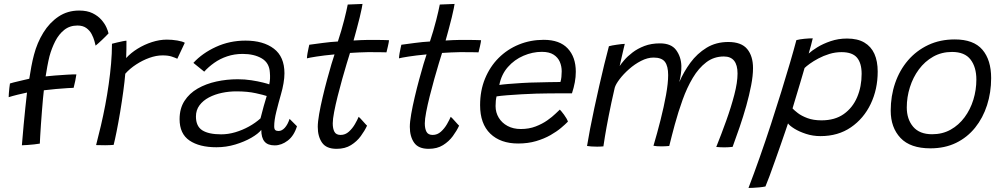

<svg xmlns="http://www.w3.org/2000/svg" viewBox="-20 -736 5088 974"><path d="M91 1Q91.5 -2.5 93.8 -31.5Q96 -60.5 100 -102.8Q104 -145 108.5 -189Q113 -233 117 -266.5Q97 -262.5 69 -255.5Q41 -248.5 24 -243Q24 -250.5 25 -263.5Q26 -276.5 27.5 -290.2Q29 -304 30.5 -312.5Q36 -314.5 49.8 -318Q63.5 -321.5 79.8 -325.2Q96 -329 109.5 -332.2Q123 -335.5 128.5 -336.5Q133 -366.5 139 -398.5Q145 -430.5 152.5 -458.5Q168.5 -519.5 199.8 -570.2Q231 -621 276.8 -651.8Q322.5 -682.5 381.5 -682.5Q422 -682.5 449.5 -669Q477 -655.5 494.2 -635.8Q511.5 -616 520 -596.8Q528.5 -577.5 530.5 -566.5Q524.5 -560 515.5 -551Q506.5 -542 496.8 -532.8Q487 -523.5 478.5 -516Q470 -508.5 465 -504.5Q463.5 -511.5 459 -528Q454.5 -544.5 445 -562.8Q435.5 -581 418 -593.8Q400.5 -606.5 373 -606.5Q334 -606.5 306.2 -584.5Q278.5 -562.5 260.2 -526.8Q242 -491 231 -450.5Q225.5 -428.5 220 -399Q214.5 -369.5 211.5 -348.5Q229 -350.5 259.8 -353Q290.5 -355.5 321 -357.2Q351.5 -359 367.5 -358.5Q366 -345.5 361.8 -326Q357.5 -306.5 353.5 -290.5Q349 -290.5 323 -289Q297 -287.5 263.8 -284.5Q230.5 -281.5 202.5 -278Q200.5 -263 198 -235Q195.5 -207 192.8 -173.2Q190 -139.5 187.8 -106.2Q185.5 -73 184 -46.8Q182.5 -20.5 182 -7.5Q170 -5.5 153 -3.5Q136 -1.5 119.2 -0.5Q102.5 0.5 91 1Z M620 -441.5Q643.5 -467.5 677.8 -488.8Q712 -510 750.8 -522.5Q789.5 -535 826.5 -535Q853 -535 879.5 -530.5Q906 -526 917.5 -519L879.5 -438Q869 -443 851.2 -449Q833.5 -455 804.5 -455Q772.5 -455 737.8 -442.5Q703 -430 670.8 -409Q638.5 -388 615.5 -362Q612.5 -325 605.5 -273.2Q598.5 -221.5 589.5 -167.5Q580.5 -113.5 571.5 -68.8Q562.5 -24 556.5 -1Q539.5 0.5 513.5 0.8Q487.5 1 467.5 0Q480 -48 492 -99.2Q504 -150.5 514 -203.2Q524 -256 531.5 -309Q539 -362 543.5 -413.5Q548 -465 548 -514Q559 -517 574 -520.5Q589 -524 602.5 -526.8Q616 -529.5 621.5 -529.5Q621.5 -511 621.2 -484Q621 -457 620 -441.5Z M1078 11Q991.5 11 941.2 -23.2Q891 -57.5 891 -131.5Q891 -185.5 915.8 -224Q940.5 -262.5 982.8 -286.8Q1025 -311 1077.8 -322.5Q1130.5 -334 1186 -334Q1221.5 -334 1255.5 -328.8Q1289.5 -323.5 1314.2 -317.2Q1339 -311 1346 -308Q1349 -322.5 1349.8 -336.8Q1350.5 -351 1349 -368Q1346.5 -417 1307.8 -439.8Q1269 -462.5 1211 -462.5Q1169 -462.5 1132.5 -450.2Q1096 -438 1066.8 -417.2Q1037.5 -396.5 1016 -372.5L961 -417Q1006.5 -466.5 1075.8 -498.2Q1145 -530 1225.5 -530Q1315.5 -530 1369.2 -489.2Q1423 -448.5 1423 -364Q1423 -341 1418.2 -313.2Q1413.5 -285.5 1405 -256.5Q1392.5 -213 1381.8 -169.8Q1371 -126.5 1371 -95.5Q1371 -80.5 1376.8 -76Q1382.5 -71.5 1393 -71.5Q1410 -71.5 1424.8 -87.8Q1439.5 -104 1449 -133L1486.5 -95.5Q1471.5 -47 1439.8 -22.8Q1408 1.5 1373.5 1.5Q1338 1.5 1321.8 -18Q1305.5 -37.5 1305.5 -77Q1290 -57.5 1255 -37.2Q1220 -17 1173.8 -3Q1127.5 11 1078 11ZM1102 -54.5Q1137.5 -54.5 1173.8 -65.2Q1210 -76 1243 -94.2Q1276 -112.5 1301.5 -135.5Q1310.5 -171.5 1318 -198.2Q1325.5 -225 1333 -249Q1319 -254 1277.5 -263.2Q1236 -272.5 1178.5 -272.5Q1142 -272.5 1106 -265Q1070 -257.5 1040 -241.8Q1010 -226 992 -201.8Q974 -177.5 974 -145Q974 -95.5 1006.2 -75Q1038.5 -54.5 1102 -54.5Z M1842 -98.5Q1830 -72.5 1810.2 -45.5Q1790.5 -18.5 1760.5 0.2Q1730.5 19 1687.5 19Q1635.5 19 1613.8 -12.2Q1592 -43.5 1592 -92.5Q1592 -117.5 1599 -157.5Q1606 -197.5 1616.8 -243.2Q1627.5 -289 1639.5 -333Q1651.5 -377 1661.5 -411Q1671.5 -445 1677 -460Q1623 -455 1585 -449Q1547 -443 1537 -440Q1537.5 -452 1540 -466Q1542.5 -480 1545.2 -492Q1548 -504 1549 -509Q1578 -513 1617.8 -518.2Q1657.5 -523.5 1694 -525.5Q1702.5 -551 1710.8 -579.2Q1719 -607.5 1726 -634.5Q1732 -657 1736.5 -677.8Q1741 -698.5 1744 -713L1819 -716Q1819 -712 1815 -693.2Q1811 -674.5 1804.8 -647.8Q1798.5 -621 1790.5 -592.5Q1786.5 -577.5 1782.2 -561.8Q1778 -546 1773.5 -530.5Q1788.5 -531.5 1810.5 -532.5Q1832.5 -533.5 1846.5 -533.5Q1871 -534 1894 -533.5Q1917 -533 1933.5 -532.8Q1950 -532.5 1953.5 -532Q1952.5 -521.5 1948 -501.8Q1943.5 -482 1940.5 -470.5Q1935.5 -470.5 1906 -471.2Q1876.5 -472 1847 -471.5Q1826 -471 1801 -470Q1776 -469 1755.5 -467.5Q1749.5 -449 1739 -414Q1728.5 -379 1716.2 -335.5Q1704 -292 1693 -248.2Q1682 -204.5 1675 -167.8Q1668 -131 1668 -110.5Q1668 -83.5 1676.5 -67.5Q1685 -51.5 1708 -51.5Q1731.5 -51.5 1749.8 -68Q1768 -84.5 1780.5 -106.2Q1793 -128 1799.5 -143.5Q1802 -142 1808 -135.5Q1814 -129 1821.2 -121Q1828.5 -113 1834.2 -106.5Q1840 -100 1842 -98.5Z M2309 -98.5Q2297 -72.5 2277.2 -45.5Q2257.5 -18.5 2227.5 0.2Q2197.5 19 2154.5 19Q2102.5 19 2080.8 -12.2Q2059 -43.5 2059 -92.5Q2059 -117.5 2066 -157.5Q2073 -197.5 2083.8 -243.2Q2094.5 -289 2106.5 -333Q2118.5 -377 2128.5 -411Q2138.5 -445 2144 -460Q2090 -455 2052 -449Q2014 -443 2004 -440Q2004.5 -452 2007 -466Q2009.5 -480 2012.2 -492Q2015 -504 2016 -509Q2045 -513 2084.8 -518.2Q2124.5 -523.5 2161 -525.5Q2169.5 -551 2177.8 -579.2Q2186 -607.5 2193 -634.5Q2199 -657 2203.5 -677.8Q2208 -698.5 2211 -713L2286 -716Q2286 -712 2282 -693.2Q2278 -674.5 2271.8 -647.8Q2265.5 -621 2257.5 -592.5Q2253.5 -577.5 2249.2 -561.8Q2245 -546 2240.5 -530.5Q2255.5 -531.5 2277.5 -532.5Q2299.5 -533.5 2313.5 -533.5Q2338 -534 2361 -533.5Q2384 -533 2400.5 -532.8Q2417 -532.5 2420.5 -532Q2419.5 -521.5 2415 -501.8Q2410.5 -482 2407.5 -470.5Q2402.5 -470.5 2373 -471.2Q2343.5 -472 2314 -471.5Q2293 -471 2268 -470Q2243 -469 2222.5 -467.5Q2216.5 -449 2206 -414Q2195.5 -379 2183.2 -335.5Q2171 -292 2160 -248.2Q2149 -204.5 2142 -167.8Q2135 -131 2135 -110.5Q2135 -83.5 2143.5 -67.5Q2152 -51.5 2175 -51.5Q2198.5 -51.5 2216.8 -68Q2235 -84.5 2247.5 -106.2Q2260 -128 2266.5 -143.5Q2269 -142 2275 -135.5Q2281 -129 2288.2 -121Q2295.5 -113 2301.2 -106.5Q2307 -100 2309 -98.5Z M2861 -119Q2848.5 -106 2826.2 -87.2Q2804 -68.5 2772.5 -50.5Q2741 -32.5 2699.8 -20.2Q2658.5 -8 2608.5 -8Q2519 -8 2467.2 -58Q2415.5 -108 2415.5 -202.5Q2415.5 -276.5 2440.5 -337.2Q2465.5 -398 2509.5 -442Q2553.5 -486 2612.2 -510Q2671 -534 2738.5 -534Q2819 -534 2860 -490.2Q2901 -446.5 2901 -372Q2901 -345.5 2896 -318.5Q2891 -291.5 2881.5 -262.5Q2877 -262.5 2857.2 -262.5Q2837.5 -262.5 2809.8 -262.5Q2782 -262.5 2752.8 -262Q2723.5 -261.5 2700 -261Q2666.5 -260 2627 -257.8Q2587.5 -255.5 2552.8 -252.8Q2518 -250 2499 -247Q2494 -227.5 2494 -198Q2494 -165.5 2510 -139Q2526 -112.5 2554.8 -97Q2583.5 -81.5 2622 -81.5Q2663.5 -81.5 2697.2 -94.5Q2731 -107.5 2756.5 -125.5Q2782 -143.5 2798 -159.2Q2814 -175 2820 -180Q2822.5 -177.5 2828.5 -170.5Q2834.5 -163.5 2841.2 -154.2Q2848 -145 2853.5 -135.5Q2859 -126 2861 -119ZM2513 -305Q2528 -307.5 2558.2 -310Q2588.5 -312.5 2628.5 -315Q2668.5 -317.5 2712 -318Q2738 -319 2762.2 -319.2Q2786.5 -319.5 2803.5 -319.8Q2820.5 -320 2823 -320Q2826.5 -331 2828 -345.8Q2829.5 -360.5 2829.5 -374.5Q2829.5 -400 2819.8 -422.5Q2810 -445 2788 -459Q2766 -473 2728.5 -473Q2681.5 -473 2635.5 -453.2Q2589.5 -433.5 2556.5 -396Q2523.5 -358.5 2513 -305Z M2958 4.5Q2964 -33 2973.5 -82.5Q2983 -132 2995 -187.8Q3007 -243.5 3019.8 -300Q3032.5 -356.5 3045.2 -408.2Q3058 -460 3069 -501.5Q3075.5 -503.5 3086.2 -505.5Q3097 -507.5 3109.2 -509.2Q3121.5 -511 3132.2 -512.2Q3143 -513.5 3149.5 -513.5Q3147.5 -506 3143.8 -489.8Q3140 -473.5 3135.8 -455.2Q3131.5 -437 3128.2 -422Q3125 -407 3123.5 -401Q3130.5 -412 3146.8 -431Q3163 -450 3188.8 -469.8Q3214.5 -489.5 3249.2 -502.8Q3284 -516 3328 -516Q3385 -516 3410 -482Q3435 -448 3436.5 -402Q3437 -381.5 3434 -360.2Q3431 -339 3426 -319.5Q3448 -371 3482.2 -417.8Q3516.5 -464.5 3564.5 -493.8Q3612.5 -523 3674.5 -523Q3741 -523 3770.5 -487.2Q3800 -451.5 3800 -390.5Q3800 -352 3790.5 -302.8Q3781 -253.5 3765.8 -199.2Q3750.5 -145 3732.2 -91.5Q3714 -38 3696.5 9Q3686.5 10 3676.2 10.8Q3666 11.5 3655.5 11.5Q3646 11.5 3635 11Q3624 10.5 3613.5 9.5Q3639.5 -55 3664.2 -124Q3689 -193 3705.2 -255.5Q3721.5 -318 3721.5 -363Q3721.5 -449.5 3652 -449.5Q3601.5 -449.5 3562.8 -420Q3524 -390.5 3494.5 -341Q3465 -291.5 3442.8 -229.8Q3420.5 -168 3403 -103.5Q3396 -77.5 3388.8 -50Q3381.5 -22.5 3375 4.5Q3367.5 5 3357.2 5.8Q3347 6.5 3337 6.5Q3325.5 6.5 3313.5 5.8Q3301.5 5 3295 3.5Q3314 -60.5 3331 -127.8Q3348 -195 3358.8 -254.8Q3369.5 -314.5 3369.5 -355Q3369.5 -401 3353 -422.5Q3336.5 -444 3295.5 -444Q3265 -444 3232.2 -427.2Q3199.5 -410.5 3171 -385.2Q3142.5 -360 3123 -334.2Q3103.5 -308.5 3098.5 -291Q3080 -211 3067.8 -148Q3055.5 -85 3049 -45Q3042.5 -5 3041 6.5Q3036.5 7 3026.5 7.5Q3016.5 8 3009.5 8Q2994.5 8 2980.2 7Q2966 6 2958 4.5Z M3777 217.5Q3805 144.5 3834.2 61.5Q3863.5 -21.5 3891.2 -106.5Q3919 -191.5 3943.5 -271Q3968 -350.5 3987.8 -417.8Q4007.5 -485 4020 -532.5Q4037.5 -537 4060.5 -539.2Q4083.5 -541.5 4103 -541.5Q4100.5 -530 4094.2 -506.2Q4088 -482.5 4082.5 -464.5Q4097.5 -478.5 4126.2 -496.2Q4155 -514 4193.8 -527.2Q4232.5 -540.5 4277 -540.5Q4330.5 -540.5 4364.8 -520.2Q4399 -500 4415.8 -462.8Q4432.5 -425.5 4432.5 -373Q4432.5 -283 4397 -208.8Q4361.5 -134.5 4296.5 -90Q4231.5 -45.5 4142.5 -45.5Q4103.5 -45.5 4069 -56.8Q4034.5 -68 4010 -83.2Q3985.5 -98.5 3977.5 -110Q3974 -99.5 3963.8 -69.5Q3953.5 -39.5 3939.8 0Q3926 39.5 3911.2 81Q3896.5 122.5 3883.8 157Q3871 191.5 3863 210Q3848.5 213 3831.5 214.5Q3814.5 216 3799.8 216.8Q3785 217.5 3777 217.5ZM4147.5 -125.5Q4215.5 -125.5 4260.5 -157.5Q4305.5 -189.5 4328.2 -243Q4351 -296.5 4351 -361.5Q4351 -415.5 4327.5 -443.5Q4304 -471.5 4249 -471.5Q4217 -471.5 4187 -462.2Q4157 -453 4131.8 -439.5Q4106.5 -426 4088.2 -412.8Q4070 -399.5 4061.5 -391Q4059.5 -384 4053.5 -363.5Q4047.5 -343 4039.5 -316Q4031.5 -289 4023.2 -261.8Q4015 -234.5 4008.8 -214Q4002.5 -193.5 4000.5 -186Q4008.5 -177 4027.2 -162.5Q4046 -148 4076 -136.8Q4106 -125.5 4147.5 -125.5Z M4700 16.5Q4598 16.5 4548.2 -36.2Q4498.5 -89 4498.5 -174.5Q4498.5 -249 4521 -314.5Q4543.5 -380 4586.2 -429.8Q4629 -479.5 4689 -507.8Q4749 -536 4823.5 -536Q4919 -536 4963.5 -484Q5008 -432 5008 -340Q5008 -267 4987.2 -202.5Q4966.5 -138 4926.8 -88.5Q4887 -39 4830 -11.2Q4773 16.5 4700 16.5ZM4708.5 -55Q4761 -55 4802.5 -78.2Q4844 -101.5 4873.2 -141Q4902.5 -180.5 4917.8 -230.2Q4933 -280 4933 -332.5Q4933 -395.5 4903.5 -434Q4874 -472.5 4809.5 -472.5Q4756.5 -472.5 4714 -448.5Q4671.5 -424.5 4641.5 -384Q4611.5 -343.5 4595.8 -293.2Q4580 -243 4580 -191Q4580 -131.5 4612.2 -93.2Q4644.5 -55 4708.5 -55Z"/></svg>

Font: Grandstander Thin Light
Style: Italic
Weight: 300
Italic angle: -15°
Version: Version 1.200